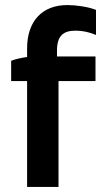

<svg xmlns="http://www.w3.org/2000/svg" viewBox="-20 -738 420 758"><path d="M87 0H211V-418H357V-515H205V-538C205 -596 229 -617 279 -617C306 -617 333 -611 359 -600V-699C329 -711 281 -718 246 -718C146 -718 87 -654 87 -547V-513C66 -510 41 -505 24 -498V-418H87Z"/></svg>

Font: Fixel Display SemiBold
Style: Regular
Weight: 600
Designer: AlfaBravo + MacPaw
Foundry: Kyrylo Tkachov, Marchela Mozhyna, Serhii Makarenko, Maria Weinstein, Zakhar Kryvoshyya
Version: Version 1.211